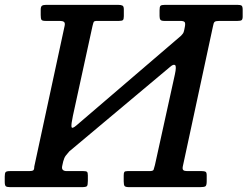

<svg xmlns="http://www.w3.org/2000/svg" viewBox="-56 -770 1019 790"><path d="M704.5 -659Q707.5 -674 703.8 -679Q700 -684 685 -684H619.5Q607.5 -684 604 -688.8Q600.5 -693.5 600.5 -704V-727.5Q600.5 -742 604.2 -746Q608 -750 622 -750H921Q933.5 -750 938 -746.8Q942.5 -743.5 942.5 -730V-702Q942.5 -690.5 938.2 -687.2Q934 -684 922 -684H847.5Q831.5 -684 827 -680Q822.5 -676 820 -660.5L696 -84.5Q694 -73.5 698.5 -69.8Q703 -66 714.5 -66H774Q785.5 -66 790 -63.2Q794.5 -60.5 794.5 -48.5V-24.5Q794.5 -7 789.2 -3.5Q784 0 767.5 0H475.5Q461 0 457 -4.2Q453 -8.5 453 -24V-47.5Q453 -58.5 455.5 -62.2Q458 -66 468.5 -66H559Q574 -66 576 -71.8Q578 -77.5 581.5 -91L663.5 -463.5Q671 -497.5 664.2 -502.2Q657.5 -507 643.5 -494.5L229 -147Q221 -138 214.5 -129.5Q208 -121 204 -105.5L200 -87.5Q195 -66 219 -66H287.5Q298.5 -66 302 -63Q305.5 -60 305.5 -48.5V-26Q305.5 -8.5 301.8 -4.2Q298 0 281 0H-14.5Q-28 0 -32.2 -3.8Q-36.5 -7.5 -36.5 -22V-43.5Q-36.5 -57.5 -32.8 -61.8Q-29 -66 -15.5 -66H63Q75.5 -66 80.2 -68.8Q85 -71.5 85 -84.5L210 -664Q212.5 -676 207 -680Q201.5 -684 189.5 -684H131Q117.5 -684 114.5 -688.8Q111.5 -693.5 111.5 -708V-729.5Q111.5 -742.5 116.5 -746.2Q121.5 -750 133.5 -750H430.5Q442 -750 447.8 -747Q453.5 -744 453.5 -731.5V-703.5Q453.5 -691 449.8 -687.5Q446 -684 434 -684H344.5Q331.5 -684 329.5 -679.5Q327.5 -675 324.5 -662.5L244 -293.5Q236.5 -258.5 238.2 -248.2Q240 -238 258.5 -254L689 -623Q694 -628.5 697 -632.5Q700 -636.5 702 -646.5Z"/></svg>

Font: Besley* Medium
Style: Italic
Weight: 500
Italic angle: -13°
Designer: Owen Earl
Foundry: indestructible type*
Version: Version 3.000; ttfautohint (v1.8.3)